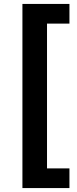

<svg xmlns="http://www.w3.org/2000/svg" viewBox="-20 -762 390 976"><path d="M94 -742H333V-642H219V94H333V194H94Z"/></svg>

Font: mBank SemiBold
Style: Regular
Weight: 600
Designer: Julieta Ulanovsky
Foundry: Julieta Ulanovsky
Version: Version 7.200